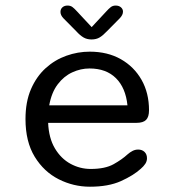

<svg xmlns="http://www.w3.org/2000/svg" viewBox="-20 -678 659 708"><path d="M311.5 10.5Q251 10.5 196.5 -17Q142 -44.5 108 -100Q74 -155.5 74 -239Q74 -302.5 94.2 -349.2Q114.5 -396 148.5 -426.8Q182.5 -457.5 224.8 -472.5Q267 -487.5 311 -487.5Q376.5 -487.5 425.5 -459.8Q474.5 -432 502 -383.5Q529.5 -335 529.5 -271.5Q529.5 -247 518.8 -236Q508 -225 483.5 -225H157.5Q160 -168.5 182.5 -130.8Q205 -93 240 -74Q275 -55 314.5 -55Q367.5 -55 398.8 -72.5Q430 -90 450 -108.5Q459 -116.5 468.8 -121.5Q478.5 -126.5 489.5 -126.5Q504 -126.5 513 -117.8Q522 -109 522 -94.5Q522 -83.5 515.8 -74Q509.5 -64.5 499 -55.5Q472 -31 426 -10.2Q380 10.5 311.5 10.5ZM161.5 -289.5H450Q443.5 -354 407.5 -389.8Q371.5 -425.5 310 -425.5Q277.5 -425.5 246.5 -411.2Q215.5 -397 192.8 -367Q170 -337 161.5 -289.5ZM421.5 -610.5 374.5 -563Q360 -547.5 347.5 -540Q335 -532.5 317.5 -532.5Q300.5 -532.5 287.8 -540Q275 -547.5 261 -563L214 -610.5Q203 -622 203 -634Q203 -644.5 210.2 -651Q217.5 -657.5 229 -657.5Q240 -657.5 247.2 -652Q254.5 -646.5 263.5 -636.5L318 -578L372 -636Q381 -646 388.5 -651.8Q396 -657.5 406.5 -657.5Q418.5 -657.5 426 -651Q433.5 -644.5 433.5 -635Q433.5 -623 421.5 -610.5Z"/></svg>

Font: Sono ExtraLight Monospace
Style: Regular
Weight: 400
Version: Version 2.112